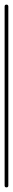

<svg xmlns="http://www.w3.org/2000/svg" viewBox="-20 -810 56 830"><path d="M0 -8H16V-782H0ZM8 -16Q4 -16 2 -14Q0 -12 0 -8Q0 -4 2 -2Q4 0 8 0Q12 0 14 -2Q16 -4 16 -8Q16 -12 14 -14Q12 -16 8 -16ZM8 -790Q4 -790 2 -788Q0 -786 0 -782Q0 -778 2 -776Q4 -774 8 -774Q12 -774 14 -776Q16 -778 16 -782Q16 -786 14 -788Q12 -790 8 -790Z"/></svg>

Font: Wavefont ExtraLight
Style: Regular
Weight: 250
Version: Version 3.004;gftools[0.9.33]